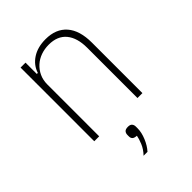

<svg xmlns="http://www.w3.org/2000/svg" viewBox="-216 -618 936 936"><g transform="rotate(-45 252.0 -150.0)"><path d="M90 0V-508H124V-430H131Q144 -471 181.5 -495.5Q219 -520 274 -520Q345 -520 383.5 -476Q422 -432 422 -348V0H388V-347Q388 -415 357 -452.5Q326 -490 266 -490Q237 -490 211.5 -481Q186 -472 166.5 -454.5Q147 -437 135.5 -412.5Q124 -388 124 -357V0ZM256 66Q271 66 277.5 73.5Q284 81 284 93V105Q284 133 270.5 165.5Q257 198 237 220H210Q232 197 242.5 171.5Q253 146 256 128Q239 127 232.5 120.5Q226 114 226 103V93Q226 81 232.5 73.5Q239 66 256 66Z"/></g></svg>

Font: IBM Plex Sans Condensed ExtraLight
Style: Regular
Weight: 200
Width: 3
Designer: Mike Abbink, Paul van der Laan, Pieter van Rosmalen
Foundry: Bold Monday
Version: Version 1.3